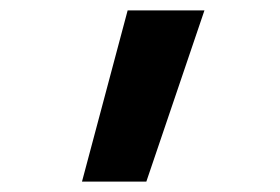

<svg xmlns="http://www.w3.org/2000/svg" viewBox="-20 -792 540 370"><path d="M138 -442 226 -772H374L262 -442Z"/></svg>

Font: Iosevka Curly Extrabold
Style: Regular
Weight: 800
Monospace: yes
Designer: Belleve Invis
Foundry: Belleve Invis
Version: Version 22.1.2; ttfautohint (v1.8.4)